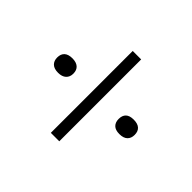

<svg xmlns="http://www.w3.org/2000/svg" viewBox="-100 -739 771 771"><g transform="rotate(-45 285.5 -353.0)"><path d="M53 -329V-377H518V-329ZM285 -133Q266 -133 255 -144.5Q244 -156 244 -179Q244 -202 255 -213Q266 -224 285 -224Q305 -224 315.5 -213Q326 -202 326 -179Q326 -156 315.5 -144.5Q305 -133 285 -133ZM285 -481Q266 -481 255 -493Q244 -505 244 -527Q244 -550 255 -561.5Q266 -573 285 -573Q305 -573 315.5 -561.5Q326 -550 326 -527Q326 -505 315.5 -493Q305 -481 285 -481Z"/></g></svg>

Font: Noto Sans Thai Light
Style: Regular
Weight: 300
Designer: Monotype Design Team
Foundry: Monotype Imaging Inc.
Version: Version 2.001